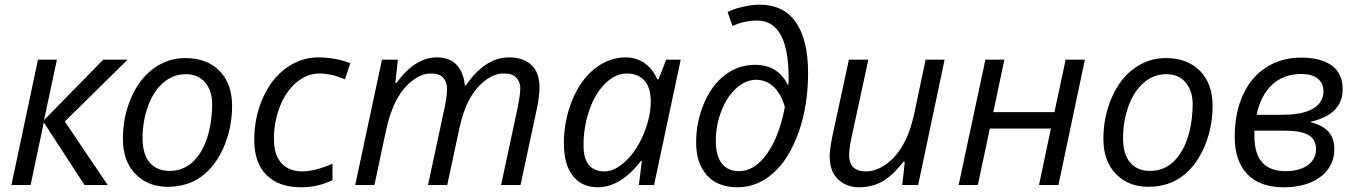

<svg xmlns="http://www.w3.org/2000/svg" viewBox="-20 -790 5784 820"><path d="M420.9 -535.2H524.9L256.8 -271L439.9 0H340.8L167 -267.1L110.8 0H28.8L142.1 -535.2H223.1L168 -276.9Z M886.2 -347.2Q885.7 -403.3 855.5 -438.5Q825.2 -473.6 772.5 -473.1Q719.7 -473.1 677.7 -437Q635.7 -401.4 612.3 -336.9Q588.9 -272.5 588.9 -201.2Q588.9 -129.9 620.1 -94.7Q651.4 -59.6 705.1 -60.1Q759.8 -60.1 800.3 -95.7Q840.8 -131.8 863.3 -197.3Q885.7 -262.7 886.2 -347.2ZM771 -542Q863.8 -542 917.5 -487.3Q971.2 -432.6 971.2 -337.9Q971.2 -244.1 936 -162.6Q900.9 -81.1 840.8 -36.6Q781.2 7.8 696.3 7.8Q611.3 7.8 558.1 -47.4Q504.9 -102.5 504.9 -196.8Q504.9 -291 540.5 -373Q576.2 -455.1 636.7 -498Q697.3 -542 771 -542Z M1270 -58.1Q1325.2 -58.1 1399.9 -90.8V-21Q1339.4 9.8 1265.1 9.8Q1170.4 9.8 1118.2 -42.5Q1065.9 -94.7 1065.9 -191.4Q1065.9 -288.1 1102.1 -370.1Q1138.2 -453.1 1201.7 -499Q1265.1 -544.9 1338.9 -544.9Q1412.1 -544.9 1476.1 -520L1453.1 -451.2Q1395 -476.1 1343.3 -476.1Q1291.5 -475.6 1246.6 -438.5Q1201.7 -401.4 1175.3 -335Q1149.9 -268.6 1149.9 -197.8Q1149.9 -127.4 1182.1 -92.8Q1214.4 -58.1 1270 -58.1Z M2154.3 -544.9Q2216.3 -544.9 2250.5 -511.7Q2284.7 -478.5 2284.2 -415Q2284.2 -381.8 2273.4 -328.1L2203.1 0H2120.1L2192.4 -337.9Q2202.1 -388.7 2202.1 -414.1Q2201.7 -439.5 2185.1 -458Q2168.5 -476.6 2130.4 -476.1Q2092.3 -476.1 2054.2 -447.8Q1973.1 -388.2 1942.4 -244.1L1890.1 0H1808.1L1880.4 -337.9Q1889.2 -383.8 1889.2 -411.1Q1889.2 -438.5 1874 -457Q1858.9 -476.1 1819.8 -476.1Q1780.8 -476.1 1742.7 -446.8Q1660.6 -385.3 1628.4 -231.9L1579.1 0H1497.1L1611.3 -535.2H1679.2L1668.5 -436H1673.3Q1752.9 -544.9 1845.2 -544.9Q1900.4 -544.9 1930.2 -513.2Q1960 -481.4 1965.3 -424.8H1969.2Q2051.8 -544.9 2154.3 -544.9Z M2472.2 -168.9Q2472.2 -58.1 2562.5 -58.1Q2606.9 -58.6 2653.8 -103.5Q2700.7 -148.4 2730 -220.7Q2759.3 -293 2759.3 -355Q2759.3 -416.5 2731.9 -446.3Q2704.6 -476.1 2656.7 -476.1Q2608.9 -476.1 2565.9 -434.1Q2522 -392.1 2497.1 -320.3Q2472.2 -248.5 2472.2 -168.9ZM2652.3 -544.9Q2697.3 -544.9 2732.4 -520.5Q2767.6 -496.1 2787.1 -451.2H2792.5L2825.2 -535.2H2887.2L2773.4 0H2708.5L2721.2 -102.1H2717.3Q2629.9 9.8 2533.2 9.8Q2465.3 9.8 2426.8 -38.6Q2388.2 -86.9 2388.2 -179.7Q2388.2 -272.5 2422.9 -359.4Q2457.5 -446.3 2518.6 -495.6Q2579.6 -544.9 2652.3 -544.9Z M3136.2 -59.1Q3203.1 -59.1 3255.6 -133.1Q3308.1 -207 3332 -333Q3316.9 -387.7 3284.9 -418.5Q3252.9 -449.2 3209 -449.2Q3165 -449.2 3124.8 -413.3Q3084.5 -377.4 3060.8 -315.9Q3037.1 -254.4 3037.1 -189.5Q3037.1 -124.5 3062.7 -91.8Q3088.4 -59.1 3136.2 -59.1ZM3348.1 -456.1Q3348.1 -702.1 3213.4 -702.1Q3158.7 -702.1 3108.4 -679.2L3087.4 -738.8Q3114.7 -752.4 3153.6 -761.2Q3192.4 -770 3223.1 -770Q3327.6 -770 3379.4 -694.3Q3431.2 -618.7 3431.2 -478.5Q3431.2 -338.4 3390.6 -224.6Q3350.1 -110.8 3282.2 -50.5Q3214.4 9.8 3129.9 9.8Q3045.4 9.8 2999.3 -41.3Q2953.1 -92.3 2953.1 -181.2Q2953.1 -270 2986.6 -348.6Q3020 -427.2 3077.1 -470.2Q3134.3 -513.2 3204.1 -513.2Q3302.2 -513.2 3344.2 -428.2H3347.2L3348.1 -443.8Z M3606.4 -127.9Q3606.4 -58.1 3678.2 -58.1Q3721.2 -58.1 3762.7 -87.4Q3851.1 -149.9 3884.3 -303.2L3933.1 -535.2H4014.2L3901.4 0H3833.5L3844.2 -99.1H3838.4Q3790.5 -38.1 3747.1 -14.2Q3703.6 9.8 3648.9 9.8Q3594.2 9.8 3559.1 -24.4Q3523.4 -58.6 3523.4 -121.1Q3523.4 -151.4 3534.2 -205.1L3605.5 -535.2H3688.5L3615.2 -195.8Q3606.4 -152.3 3606.4 -127.9Z M4269.5 -535.2 4222.2 -311H4483.4L4531.2 -535.2H4613.3L4500.5 0H4417.5L4468.3 -241.2H4207.5L4156.2 0H4074.2L4188.5 -535.2Z M5073.7 -347.2Q5073.2 -403.3 5043 -438.5Q5012.7 -473.6 4960 -473.1Q4907.2 -473.1 4865.2 -437Q4823.2 -401.4 4799.8 -336.9Q4776.4 -272.5 4776.4 -201.2Q4776.4 -129.9 4807.6 -94.7Q4838.9 -59.6 4892.6 -60.1Q4947.3 -60.1 4987.8 -95.7Q5028.3 -131.8 5050.8 -197.3Q5073.2 -262.7 5073.7 -347.2ZM4958.5 -542Q5051.3 -542 5105 -487.3Q5158.7 -432.6 5158.7 -337.9Q5158.7 -244.1 5123.5 -162.6Q5088.4 -81.1 5028.3 -36.6Q4968.8 7.8 4883.8 7.8Q4798.8 7.8 4745.6 -47.4Q4692.4 -102.5 4692.4 -196.8Q4692.4 -291 4728 -373Q4763.7 -455.1 4824.2 -498Q4884.8 -542 4958.5 -542Z M5537.6 -474.1Q5463.4 -474.1 5414.3 -429.4Q5365.2 -384.8 5346.7 -299.8H5456.5Q5542.5 -299.8 5587.4 -325.9Q5632.3 -352.1 5632.3 -399.9Q5632.3 -435.1 5607.4 -454.6Q5582.5 -474.1 5537.6 -474.1ZM5337.4 -231.9V-209Q5337.4 -59.1 5469.7 -59.1Q5530.3 -59.1 5565.4 -84.7Q5600.6 -110.4 5600.6 -152.3Q5600.6 -194.3 5568.8 -213.1Q5537.1 -231.9 5468.8 -231.9ZM5714.4 -409.2Q5714.4 -301.3 5577.6 -270V-268.1Q5631.3 -253.9 5655 -226.1Q5678.7 -198.2 5678.7 -152.3Q5678.7 -106.4 5653.3 -69.6Q5627.9 -32.7 5578.9 -11.5Q5529.8 9.8 5462.4 9.8Q5360.4 9.8 5306.9 -46.4Q5253.4 -102.5 5253.4 -205.1Q5253.4 -307.6 5288.3 -384.3Q5323.2 -460.9 5387.7 -502.4Q5452.1 -543.9 5536.6 -543.9Q5621.1 -543.9 5667.7 -510.3Q5714.4 -476.6 5714.4 -409.2Z"/></svg>

Font: OpenSans-Italic
Style: Italic
Weight: 400
Italic angle: -12°
Foundry: Ascender Corporation
Version: Version 1.10